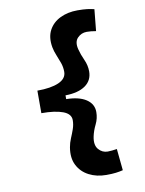

<svg xmlns="http://www.w3.org/2000/svg" viewBox="-97 -861 779 1032"><g transform="rotate(-10 293.0 -345.0)"><path d="M398.4 104.5Q345.7 104.5 304.2 83Q262.7 61.5 242.2 21.2Q221.7 -19 231.4 -76.2Q235.4 -99.6 245.1 -122.6Q254.9 -145.5 263.2 -169.2Q271.5 -192.9 271.5 -217.3Q271.5 -251.5 228.8 -267.3Q186 -283.2 111.8 -283.2V-406.2Q186 -406.2 228.8 -425Q271.5 -443.8 271.5 -481Q271.5 -506.8 263.2 -530.3Q254.9 -553.7 245.4 -576.4Q235.8 -599.1 231.4 -622.1Q221.7 -677.2 242.2 -715.6Q262.7 -753.9 304.2 -773.9Q345.7 -793.9 398.4 -793.9Q430.2 -793.9 451.2 -791.3Q472.2 -788.6 489.7 -784.2L478 -666.5Q464.4 -668.9 451.4 -670.2Q438.5 -671.4 427.7 -671.4Q397.9 -671.4 377.2 -649.9Q356.4 -628.4 366.7 -587.4Q374.5 -556.6 389.2 -524.9Q403.8 -493.2 403.8 -460Q403.8 -410.6 365 -383.3Q326.2 -356 256.3 -355V-334.5Q326.2 -333.5 365 -307.9Q403.8 -282.2 403.8 -238.3Q403.8 -203.6 388.4 -172.4Q373 -141.1 366.7 -110.8Q357.4 -65.4 377.7 -41.7Q397.9 -18.1 427.7 -18.1Q438.5 -18.1 451.4 -19.5Q464.4 -21 478 -22.9L489.7 94.7Q472.2 99.1 451.2 101.8Q430.2 104.5 398.4 104.5Z"/></g></svg>

Font: Cascadia Code NF
Style: Bold
Weight: 700
Monospace: yes
Designer: Aaron Bell
Foundry: Saja Typeworks
Version: Version 2404.023; ttfautohint (v1.8.4)